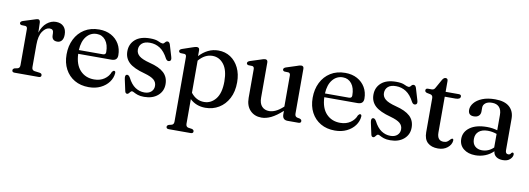

<svg xmlns="http://www.w3.org/2000/svg" viewBox="-61 -943 4285 1554"><g transform="rotate(10 2082.0 -165.5)"><path d="M185.5 -435.5 188 -353Q205.5 -407.5 240 -435.5Q274.5 -463.5 314 -463.5Q355 -463.5 378 -439.8Q401 -416 401 -373.5Q401 -340.5 387 -324Q373 -307.5 351 -307.5Q305.5 -307.5 305.5 -354L305 -369.5Q305 -402 273.5 -402Q242 -402 215.8 -364.5Q189.5 -327 189.5 -253V-69.5Q189.5 -44 212.5 -40.5L255 -35Q273.5 -32 273.5 -16.5Q273.5 0 253 0H54.5Q34 0 34 -17Q34 -28.5 49.5 -35L72.5 -39.5Q91.5 -44.5 91.5 -68.5V-365Q91.5 -385 76 -388L43 -389Q28.5 -392.5 28.5 -404Q28.5 -416.5 47.5 -423.5L132.5 -450.5Q158.5 -459.5 166.5 -459.5Q183.5 -459.5 185.5 -435.5Z M857.5 -285Q857.5 -240 809 -240H535.5Q539 -151 583.2 -104.5Q627.5 -58 697 -58Q746.5 -58 781.2 -82Q816 -106 829 -142.5Q838 -155 846 -155Q858 -154.5 857.5 -138Q854.5 -98 829.5 -64Q804.5 -30 762.2 -9.5Q720 11 665.5 11Q598 11 548.2 -18Q498.5 -47 471 -98.8Q443.5 -150.5 443.5 -219.5Q443.5 -289.5 471 -344.8Q498.5 -400 549.2 -431.8Q600 -463.5 670 -463.5Q726 -463.5 768.2 -440.5Q810.5 -417.5 834 -377.2Q857.5 -337 857.5 -285ZM657 -424.5Q605.5 -424.5 572.2 -383.8Q539 -343 535.5 -271H733Q756.5 -271 756.5 -293Q756.5 -354.5 729 -389.5Q701.5 -424.5 657 -424.5Z M1116 -25Q1152 -25 1172.5 -43.8Q1193 -62.5 1193 -91.5Q1193 -122 1170.2 -141.8Q1147.5 -161.5 1092 -177Q1001 -201 962.2 -237.2Q923.5 -273.5 923.5 -329.5Q923.5 -389.5 966 -426.8Q1008.5 -464 1088 -464Q1133.5 -464 1157 -452.5Q1180.5 -441 1192.5 -441Q1203 -441 1211.2 -452.5Q1219.5 -464 1231 -464Q1245.5 -464 1252.5 -444L1281.5 -346.5Q1291 -317 1273.5 -310.5Q1255.5 -303.5 1242.5 -324Q1213 -381 1175.5 -405Q1138 -429 1092.5 -429Q1048.5 -429 1026.8 -409Q1005 -389 1005 -358Q1005 -327 1030.2 -306Q1055.5 -285 1117.5 -269Q1198.5 -249 1236.5 -213.5Q1274.5 -178 1274.5 -120Q1274.5 -62.5 1232.2 -26Q1190 10.5 1120.5 10.5Q1088 10.5 1068 3.5Q1048 -3.5 1036.2 -10.2Q1024.5 -17 1018 -17Q1011 -17 1005.5 -10.2Q1000 -3.5 994.2 3.2Q988.5 10 981 10Q967 10 963 -9L942.5 -103.5Q936 -136 951 -141Q967 -146 980.5 -122.5Q1006.5 -71 1041 -48Q1075.5 -25 1116 -25Z M1494 -438.5V-390Q1526.5 -425.5 1565.5 -444.5Q1604.5 -463.5 1649 -463.5Q1705.5 -463.5 1749 -435Q1792.5 -406.5 1817.5 -355.2Q1842.5 -304 1842.5 -236.5Q1842.5 -159 1813.2 -103.5Q1784 -48 1734.5 -18.2Q1685 11.5 1624 11.5Q1548.5 11.5 1497 -37V164.5Q1497 189.5 1516 194L1548.5 199Q1564 204.5 1564 217Q1564 233.5 1543.5 233.5H1363Q1342.5 233.5 1342.5 217Q1342.5 205 1358.5 199L1379.5 194Q1398.5 189 1398.5 165V-366Q1398.5 -386 1383 -388.5L1350.5 -389.5Q1336 -393 1336 -405Q1336 -417 1354.5 -424L1436.5 -452Q1461 -461 1472.5 -461Q1494 -461 1494 -438.5ZM1609.5 -412.5Q1547 -412.5 1497 -353.5V-89.5Q1541 -33 1605.5 -33Q1662.5 -33 1701 -81Q1739.5 -129 1739.5 -225Q1739.5 -317.5 1702.8 -365Q1666 -412.5 1609.5 -412.5Z M1956 -128.5V-364.5Q1956 -384.5 1940.5 -387.5L1908 -388.5Q1893.5 -392 1893.5 -403.5Q1893.5 -416 1912 -423L1997.5 -450.5Q2023 -460 2033.5 -460Q2055 -460 2055 -437V-147.5Q2055 -100 2077.5 -76Q2100 -52 2137.5 -52Q2162 -52 2189.5 -64.5Q2217 -77 2247 -104L2253 -109.5V-364.5Q2253 -384.5 2237.5 -387.5L2205 -388.5Q2190.5 -392 2190.5 -403.5Q2190.5 -416 2209 -423L2294 -450.5Q2307 -455.5 2315.2 -457.8Q2323.5 -460 2330.5 -460Q2351.5 -460 2351.5 -437V-69Q2351.5 -44.5 2370.5 -39.5L2393 -35Q2408.5 -29 2408.5 -16.5Q2408.5 0 2387.5 0H2299Q2255.5 0 2255.5 -46.5V-74.5Q2205 -29 2164 -9Q2123 11 2085 11Q2028 11 1992 -26Q1956 -63 1956 -128.5Z M2880 -285Q2880 -240 2831.5 -240H2558Q2561.5 -151 2605.8 -104.5Q2650 -58 2719.5 -58Q2769 -58 2803.8 -82Q2838.5 -106 2851.5 -142.5Q2860.5 -155 2868.5 -155Q2880.5 -154.5 2880 -138Q2877 -98 2852 -64Q2827 -30 2784.8 -9.5Q2742.5 11 2688 11Q2620.5 11 2570.8 -18Q2521 -47 2493.5 -98.8Q2466 -150.5 2466 -219.5Q2466 -289.5 2493.5 -344.8Q2521 -400 2571.8 -431.8Q2622.5 -463.5 2692.5 -463.5Q2748.5 -463.5 2790.8 -440.5Q2833 -417.5 2856.5 -377.2Q2880 -337 2880 -285ZM2679.5 -424.5Q2628 -424.5 2594.8 -383.8Q2561.5 -343 2558 -271H2755.5Q2779 -271 2779 -293Q2779 -354.5 2751.5 -389.5Q2724 -424.5 2679.5 -424.5Z M3138.5 -25Q3174.5 -25 3195 -43.8Q3215.5 -62.5 3215.5 -91.5Q3215.5 -122 3192.8 -141.8Q3170 -161.5 3114.5 -177Q3023.5 -201 2984.8 -237.2Q2946 -273.5 2946 -329.5Q2946 -389.5 2988.5 -426.8Q3031 -464 3110.5 -464Q3156 -464 3179.5 -452.5Q3203 -441 3215 -441Q3225.5 -441 3233.8 -452.5Q3242 -464 3253.5 -464Q3268 -464 3275 -444L3304 -346.5Q3313.5 -317 3296 -310.5Q3278 -303.5 3265 -324Q3235.5 -381 3198 -405Q3160.5 -429 3115 -429Q3071 -429 3049.2 -409Q3027.5 -389 3027.5 -358Q3027.5 -327 3052.8 -306Q3078 -285 3140 -269Q3221 -249 3259 -213.5Q3297 -178 3297 -120Q3297 -62.5 3254.8 -26Q3212.5 10.5 3143 10.5Q3110.5 10.5 3090.5 3.5Q3070.5 -3.5 3058.8 -10.2Q3047 -17 3040.5 -17Q3033.5 -17 3028 -10.2Q3022.5 -3.5 3016.8 3.2Q3011 10 3003.5 10Q2989.5 10 2985.5 -9L2965 -103.5Q2958.5 -136 2973.5 -141Q2989.5 -146 3003 -122.5Q3029 -71 3063.5 -48Q3098 -25 3138.5 -25Z M3400 -412.5 3370 -418.5Q3353.5 -423.5 3353.5 -437Q3353.5 -453.5 3373 -453.5H3404.5Q3423 -453.5 3432.5 -473.5L3471.5 -543Q3483.5 -563.5 3499 -563.5Q3517.5 -563.5 3517.5 -542.5V-453.5H3625.5Q3646 -453.5 3646 -438Q3646 -413.5 3605 -413.5H3517.5V-119.5Q3517.5 -52.5 3570.5 -52.5Q3589.5 -52.5 3600.8 -60.2Q3612 -68 3619.5 -77Q3627 -86 3635 -89.5Q3648 -91 3646.5 -73.5Q3643 -40 3612.2 -15.5Q3581.5 9 3535 9Q3481 9 3450.2 -19Q3419.5 -47 3419.5 -104V-384.5Q3419.5 -407.5 3400 -412.5Z M3708 -101.5Q3708 -159 3758.2 -195.2Q3808.5 -231.5 3898.5 -231.5Q3922.5 -231.5 3943.8 -228.2Q3965 -225 3983 -219.5V-346Q3983 -387.5 3962.5 -409.5Q3942 -431.5 3904.5 -431.5Q3868 -431.5 3849.5 -416.2Q3831 -401 3831 -379.5V-347.5Q3831 -324 3816.5 -310.8Q3802 -297.5 3776 -297.5Q3730 -297.5 3730 -343Q3730 -372.5 3752.5 -400.2Q3775 -428 3818.2 -445.8Q3861.5 -463.5 3924 -463.5Q4002.5 -463.5 4041.8 -428.2Q4081 -393 4081 -332V-73Q4081 -43 4104 -43Q4113 -43 4118.2 -47Q4123.5 -51 4126.5 -57Q4132 -63.5 4136.5 -63.5Q4148 -63.5 4148 -49Q4148 -29 4127.5 -9.2Q4107 10.5 4068.5 10.5Q4034.5 10.5 4013.5 -5Q3992.5 -20.5 3990 -48.5Q3962 -20 3923.8 -4.8Q3885.5 10.5 3843 10.5Q3782.5 10.5 3745.2 -19.8Q3708 -50 3708 -101.5ZM3809 -118Q3809 -79 3831.2 -58.8Q3853.5 -38.5 3888 -38.5Q3942.5 -38.5 3983 -78V-189.5Q3966 -195.5 3947.8 -199Q3929.5 -202.5 3908.5 -202.5Q3862 -202.5 3835.5 -180Q3809 -157.5 3809 -118Z"/></g></svg>

Font: Fraunces 72pt Soft
Style: Regular
Weight: 400
Version: Version 1.000;[b76b70a41]